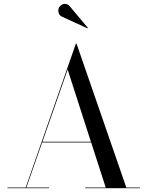

<svg xmlns="http://www.w3.org/2000/svg" viewBox="-20 -996 780 1016"><path d="M306.5 -908.5 443 -846 445 -848.5 349 -963C330 -985.5 302.5 -974 293 -957.5C283.5 -941 289.5 -916 306.5 -908.5ZM19.5 -3.5V0H239.5V-3.5H119.5L203 -242H462.5L539.5 -3.5H430.5V0H720.5V-3.5H648.5L385 -765H381.5L116 -3.5ZM338 -628 461 -246H204.5Z"/></svg>

Font: Bodoni* 48pt
Style: Regular
Weight: 400
Version: Version 2.3